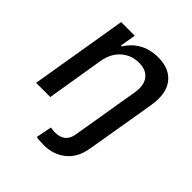

<svg xmlns="http://www.w3.org/2000/svg" viewBox="-208 -683 1016 1016"><g transform="rotate(45 300.0 -174.5)"><path d="M375.7 -2.1 431.1 -334.2Q441.1 -393.5 415.8 -427Q390.6 -460.6 336.3 -460.6Q279.5 -460.6 238.3 -424.4Q197.1 -388.1 185.7 -323.9L132.5 0H26.3L117.2 -545.5H219.1L204.2 -456.7H210.9Q237.6 -501.8 282.8 -527.2Q328.1 -552.6 388.1 -552.6Q473 -552.6 514.6 -499.3Q556.1 -446 539.8 -346.9L481.5 0L473.4 47.2Q460.2 123.6 409.6 164.1Q359 204.5 287.6 204.5Q247.9 204.5 231.5 199.6L248.9 111.5Q267.4 115.1 281.6 115.1Q355.5 115.1 367.2 47.2Z"/></g></svg>

Font: Karasuma Gothic
Style: Medium Italic
Weight: 500
Italic angle: 9.39998°
Designer: Rasmus Andersson / Ryoko Nishizuka
Foundry: Genbu
Version: Version 1.00